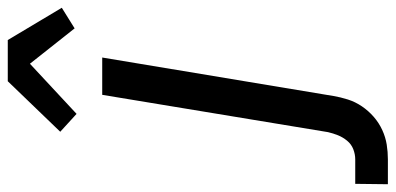

<svg xmlns="http://www.w3.org/2000/svg" viewBox="-380 -521 1018 494"><g transform="rotate(-90 129.0 -274.0)"><path d="M-98 215 -97 131H-34Q-21 131 -8 126Q5 121 14 110Q23 99 28 86.5Q33 74 36 61L132 -520H228L129 75Q126 93 120 112Q114 131 102.5 148Q91 165 75.5 178.5Q60 192 41.5 200.5Q23 209 4 212Q-15 215 -34 215ZM83 -586 37 -628 167 -763H273L356 -624L303 -591L212 -706Z"/></g></svg>

Font: Iosevka Aile Medium
Style: Italic
Weight: 500
Italic angle: -9°
Designer: Belleve Invis
Foundry: Belleve Invis
Version: Version 31.1.0; ttfautohint (v1.8.4)